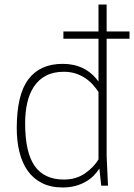

<svg xmlns="http://www.w3.org/2000/svg" viewBox="-20 -820 592 848"><path d="M257 8Q204 8 165.5 -11.5Q127 -31 102.5 -65.5Q78 -100 66 -148Q54 -196 54 -254Q54 -402 105.5 -470Q157 -538 257 -538Q358 -538 415 -460V-649H260V-681H415V-800H451V-681H552V-649H451V-130L457 0H427L419 -76Q409 -60 394.5 -45Q380 -30 359.5 -18Q339 -6 313.5 1Q288 8 257 8ZM262 -27Q316 -27 355 -54Q394 -81 415 -116V-414Q405 -429 391 -445Q377 -461 358 -474Q339 -487 315 -495Q291 -503 262 -503Q216 -503 183.5 -486Q151 -469 130.5 -438.5Q110 -408 100.5 -366.5Q91 -325 91 -276Q91 -146 133.5 -86.5Q176 -27 262 -27Z"/></svg>

Font: Tanohe Sans ExtraLight
Style: Regular
Weight: 250
Designer: Village Type and Design LLC & Cristiano Sobral
Foundry: Cooper Hewitt Smithsonian Design Museum
Version: Version 1.00;May 30, 2020;FontCreator 12.0.0.2522 64-bit; tt